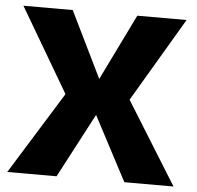

<svg xmlns="http://www.w3.org/2000/svg" viewBox="-50 -726 796 776"><g transform="rotate(5 348.0 -337.5)"><path d="M7.5 0H207.5L345 -261L482.5 0H682L474.5 -334L676 -675H476L345 -407L214 -675H14L214.5 -334Z"/></g></svg>

Font: Anybody
Style: Bold
Weight: 700
Designer: Tyler Finck
Foundry: Etcetera Type Company
Version: Version 1.110